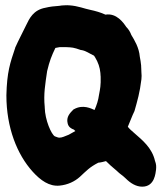

<svg xmlns="http://www.w3.org/2000/svg" viewBox="-20 -705 610 721"><path d="M4 -347C4 -226 44 -125 103 -60C132 -28 165 -4 204 -8C234 -11 260 -23 280 -41C305 -64 316 -77 349 -94C360 -95 370 -98 378 -100C388 -90 403 -76 418 -64C432 -50 440 -47 452 -35C470 -17 491 -4 514 -4C562 -4 564 -57 566 -68C567 -80 567 -88 562 -101C551 -150 513 -180 488 -202C474 -214 465 -222 460 -229C468 -247 476 -270 485 -288C496 -327 505 -357 511 -407C512 -416 512 -424 511 -434C511 -443 510 -452 510 -457V-459C509 -471 507 -481 505 -492C502 -527 485 -554 473 -574C469 -585 463 -595 454 -604C444 -619 418 -657 376 -650C359 -658 338 -664 319 -668C298 -672 273 -683 240 -685H238C235 -685 234 -686 221 -685C216 -685 207 -684 202 -683C185 -682 167 -680 151 -676C105 -668 90 -635 78 -610C65 -583 50 -555 37 -526V-525C18 -469 6 -434 4 -347ZM148 -301V-303C143 -352 150 -389 157 -438C166 -476 174 -496 188 -525C194 -526 202 -528 204 -528H228C251 -527 256 -527 284 -517H286C303 -514 314 -505 333 -496C333 -495 335 -493 336 -492V-491L337 -490C349 -470 355 -452 357 -431C357 -425 358 -419 358 -417C359 -385 356 -371 352 -350C349 -328 343 -310 335 -292C323 -297 292 -314 258 -295L256 -294C243 -281 228 -266 234 -242C237 -228 247 -222 258 -218C259 -216 260 -216 263 -213C256 -209 248 -205 238 -199C222 -193 214 -188 202 -188C200 -188 196 -189 186 -193C173 -200 149 -254 148 -301Z"/></svg>

Font: Vapor
Style: Blk
Weight: 900
Foundry: Cannot Into Space Fonts
Version: Version 0.179